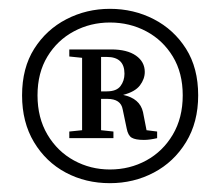

<svg xmlns="http://www.w3.org/2000/svg" viewBox="-20 -732 499 435"><path d="M65 -516Q65 -465 87.5 -427Q110 -389 147.5 -368.5Q185 -348 229 -348Q274 -348 311.5 -368.5Q349 -389 371.5 -427Q394 -465 394 -516Q394 -567 371.5 -604Q349 -641 311.5 -661Q274 -681 229 -681Q185 -681 147.5 -661Q110 -641 87.5 -604Q65 -567 65 -516ZM30 -516Q30 -578 57.5 -621.5Q85 -665 130.5 -688.5Q176 -712 229 -712Q283 -712 328.5 -688.5Q374 -665 401.5 -621.5Q429 -578 429 -516Q429 -455 401.5 -410Q374 -365 328.5 -341Q283 -317 229 -317Q174 -317 129 -341Q84 -365 57 -410Q30 -455 30 -516ZM336 -434V-419Q319 -415 306 -415Q287 -415 278.5 -420Q270 -425 267 -441L258 -484Q254 -508 223 -508H209V-437L237 -434V-419H137V-434L166 -437V-601L137 -604V-620H232Q268 -620 288 -606Q308 -592 308 -569Q308 -553 297 -538.5Q286 -524 259 -517Q297 -509 304 -478L312 -437ZM222 -603H209V-525H222Q244 -525 253 -537Q262 -549 262 -565Q262 -603 222 -603Z"/></svg>

Font: Source Serif Pro
Style: Regular
Weight: 400
Designer: Frank Grießhammer
Foundry: Adobe Systems Incorporated
Version: Version 3.001;hotconv 1.0.111;makeotfexe 2.5.65597